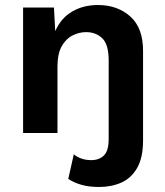

<svg xmlns="http://www.w3.org/2000/svg" viewBox="-20 -530 659 765"><path d="M72 0V-500H195L200 -406Q223 -458 267.5 -484Q312 -510 370 -510Q448 -510 499 -464.5Q550 -419 550 -328V29Q550 98 526.5 139Q503 180 463.5 197.5Q424 215 375 215Q335 215 305 206.5Q275 198 252 183L274 85Q286 95 303.5 101.5Q321 108 344 108Q375 108 394 89.5Q413 71 413 24V-289Q413 -353 387.5 -377.5Q362 -402 323 -402Q295 -402 268.5 -388.5Q242 -375 225.5 -345Q209 -315 209 -265V0Z"/></svg>

Font: Work Sans SemiBold
Style: Regular
Weight: 600
Designer: Wei Huang
Foundry: Wei Huang
Version: Version 2.010; ttfautohint (v1.8.3)